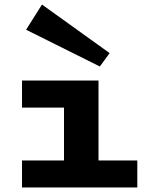

<svg xmlns="http://www.w3.org/2000/svg" viewBox="-20 -826 673 846"><path d="M585 -119V0H77V-119H262V-352H77V-471H414V-119ZM165 -806 95 -695 420 -533 463 -592Z"/></svg>

Font: BioRhyme Expanded ExtraBold
Style: Regular
Weight: 800
Width: 7
Designer: Aoife Mooney
Foundry: Aoife Mooney Type
Version: Version 1.000